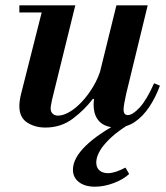

<svg xmlns="http://www.w3.org/2000/svg" viewBox="-20 -470 625 724"><path d="M151 11Q112 11 82.5 -8Q53 -27 53 -70Q53 -89 59 -114L144 -450H264L176 -93Q175 -86 173 -77Q171 -68 171 -61Q171 -48 179 -41Q187 -34 199 -34Q218 -34 241.5 -47.5Q265 -61 288.5 -86Q312 -111 332 -144.5Q352 -178 363 -218L337 -97H330Q299 -56 254.5 -22.5Q210 11 151 11ZM53 -423V-450H220V-423ZM417 11Q395 11 375.5 2.5Q356 -6 344.5 -25.5Q333 -45 333 -76Q333 -89 336 -106Q339 -123 346 -154L419 -450H537L456 -117Q451 -95 448.5 -80Q446 -65 446 -57Q446 -36 462 -36Q480 -36 506.5 -64.5Q533 -93 561 -156L583 -147Q567 -103 543 -67Q519 -31 488 -10Q457 11 417 11ZM338 234Q300 234 277.5 216.5Q255 199 255 170Q255 127 303 80Q351 33 444 -15L485 -12Q419 25 381 66.5Q343 108 343 143Q343 162 355 172.5Q367 183 387 183Q400 183 416 178Q432 173 453 162L467 186Q446 206 409.5 220Q373 234 338 234Z"/></svg>

Font: Libre Bodoni Medium
Style: Italic
Weight: 500
Italic angle: -13°
Designer: Pablo Impallari, Rodrigo Fuenzalida
Foundry: Impallari Type
Version: Version 2.005;gftools[0.9.23]